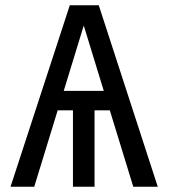

<svg xmlns="http://www.w3.org/2000/svg" viewBox="-20 -709 640 729"><path d="M397 -290H339V0H257V-290H199L110 0H20L245 -689H355L579 0H486ZM374 -364 298 -612 222 -364Z"/></svg>

Font: FiraDG Mono
Style: Regular
Weight: 400
Designer: Carrois Corporate & Edenspiekermann AG
Foundry: Carrois Corporate GbR & Edenspiekermann AG
Version: Version 3.206